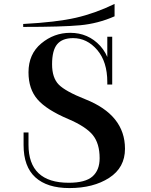

<svg xmlns="http://www.w3.org/2000/svg" viewBox="-20 -937 766 977"><path d="M551 -750H526V-507H551ZM100 -199Q100 -89 160 -34.5Q220 20 333 20Q455 20 535.5 -32Q616 -84 616 -180Q616 -352 414 -432Q313 -472 279 -506.5Q245 -541 245 -610Q245 -681 271 -712Q297 -743 352 -743Q423 -743 474.5 -683Q526 -623 526 -519V-507H551Q551 -637 490 -703.5Q429 -770 337 -770Q255 -770 190 -716Q125 -662 125 -569Q125 -484 171 -431Q217 -378 328 -331Q417 -293 452 -250Q487 -207 487 -132Q487 -71 450.5 -39Q414 -7 330 -7Q125 -7 125 -201V-263H100ZM563 -917Q464 -869 365.5 -846.5Q267 -824 98 -815V-800Q297 -800 388 -808.5Q479 -817 563 -854Z"/></svg>

Font: Solide Mirage
Style: Etroit
Weight: 400
Designer: Jérémy Landes
Foundry: Velvetyne Type Foundry
Version: Version 1.1